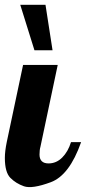

<svg xmlns="http://www.w3.org/2000/svg" viewBox="-28 -770 357 798"><path d="M115.2 -561 56.2 -750H161.1L190.4 -561ZM136.2 -127Q136.7 -90.8 173.8 -90.8Q206.1 -90.8 230.5 -115.2Q254.9 -139.6 267.1 -179.2H309.1Q260.7 -41.5 183.1 -12.7Q105.5 16.1 71.5 4.2Q37.6 -7.8 14.9 -31Q-7.8 -54.2 -7.8 -113.8Q-7.8 -141.1 0 -179.2L67.9 -500H211.9L140.1 -160.2Q136.2 -147 136.2 -127Z"/></svg>

Font: Lobster-Regular
Style: Regular
Weight: 400
Designer: Pablo Impallari
Foundry: Pablo Impallari
Version: Version 1.007; ttfautohint (v1.1) -l 8 -r 50 -G 50 -x 14 -D 